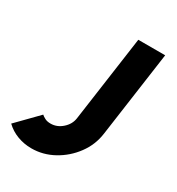

<svg xmlns="http://www.w3.org/2000/svg" viewBox="-215 -808 855 928"><g transform="rotate(30 212.0 -343.5)"><path d="M99 13Q58 13 20.8 -1Q-16.5 -15 -44.5 -42L68 -157Q75 -150.5 87.8 -143.8Q100.5 -137 120 -137Q155.5 -137 184.2 -162.5Q213 -188 218 -223L285 -700H435L368 -223Q359 -158 319.5 -104.5Q280 -51 222 -19Q164 13 99 13Z"/></g></svg>

Font: Urbanist Black
Style: Italic
Weight: 900
Italic angle: -8°
Designer: Corey Hu
Foundry: Corey Hu
Version: Version 1.330; ttfautohint (v1.8.4.7-5d5b)